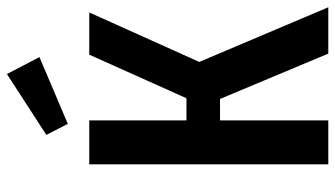

<svg xmlns="http://www.w3.org/2000/svg" viewBox="-227 -742 969 555"><g transform="rotate(-90 257.5 -464.5)"><path d="M499 -691 356 -373 514 0H380L249 -313H187V0H60V-691H187V-410H251L377 -691ZM321 -929 370 -835 177 -753 145 -815Z"/></g></svg>

Font: Fira Sans Extra Condensed Medium
Style: Regular
Weight: 500
Width: 1
Designer: Carrois Corporate & Edenspiekermann AG
Foundry: Carrois Corporate GbR & Edenspiekermann AG
Version: Version 4.203